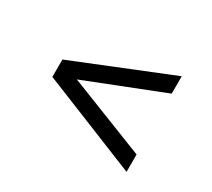

<svg xmlns="http://www.w3.org/2000/svg" viewBox="-90 -721 801 727"><g transform="rotate(30 310.5 -357.0)"><path d="M522 -148 99 -319V-395L522 -566V-490L184 -357L522 -224Z"/></g></svg>

Font: Gabriela
Style: Regular
Weight: 400
Designer: Eduardo Rodriguez Tunni
Foundry: Eduardo Rodriguez Tunni
Version: Version 2.001;gftools[0.9.26]